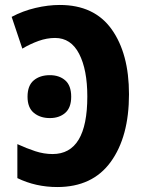

<svg xmlns="http://www.w3.org/2000/svg" viewBox="-20 -744 584 774"><path d="M211 10Q353 10 426.5 -91.5Q500 -193 500 -364Q500 -528 430 -626Q360 -724 221 -724Q174 -724 123 -712Q72 -700 27 -676L70 -548Q102 -567 135.5 -579Q169 -591 202 -591Q266 -591 299 -527Q332 -463 332 -355Q332 -123 192 -123Q157 -123 122 -134.5Q87 -146 50 -163V-26Q124 10 211 10ZM91 -354Q91 -310 116.5 -289Q142 -268 181 -268Q219 -268 243 -289Q267 -310 267 -354Q267 -399 243 -420Q219 -441 181 -441Q141 -441 116 -420Q91 -399 91 -354Z"/></svg>

Font: Noto Sans Display SemiCondensed Extra
Style: Regular
Weight: 800
Width: 4
Designer: Monotype Design Team
Foundry: Monotype Imaging Inc.
Version: Version 1.900